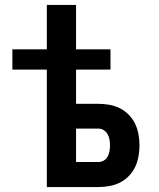

<svg xmlns="http://www.w3.org/2000/svg" viewBox="-20 -755 640 775"><path d="M169 0V-474H30V-556H169V-735H287V-556H426V-474H287V-336H377Q399 -336 421.5 -332Q444 -328 464 -318Q484 -308 500 -291.5Q516 -275 525.5 -255Q535 -235 539 -213Q543 -191 543 -168Q543 -146 539 -123.5Q535 -101 525.5 -81Q516 -61 500 -44.5Q484 -28 464 -18Q444 -8 421.5 -4Q399 0 377 0ZM287 -101H377Q389 -101 399 -107Q409 -113 414.5 -123Q420 -133 422 -145Q424 -157 424 -168Q424 -180 422 -191.5Q420 -203 414.5 -213Q409 -223 399 -229.5Q389 -236 377 -236H287Z"/></svg>

Font: R Plex Mono
Style: Bold
Weight: 700
Monospace: yes
Designer: Belleve Invis
Foundry: Belleve Invis
Version: Version 31.8.0